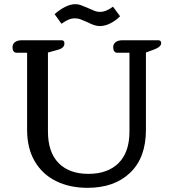

<svg xmlns="http://www.w3.org/2000/svg" viewBox="-20 -888 833 921"><path d="M398 -782Q378 -791 366 -795.5Q354 -800 340 -800Q323 -800 308 -793.5Q293 -787 275 -774L242 -820Q265 -841 291.5 -854.5Q318 -868 341 -868Q355 -868 367.5 -863.5Q380 -859 403 -849Q423 -840 434.5 -835.5Q446 -831 459 -831Q489 -831 522 -856L556 -810Q534 -788 508.5 -775.5Q483 -763 460 -763Q445 -763 431.5 -767.5Q418 -772 398 -782ZM110 -265V-635H60Q50 -635 45 -642Q40 -649 40 -661Q40 -677 52 -686Q64 -695 85 -695H275Q289 -695 289 -680Q289 -657 257 -649L210 -636V-257Q210 -158 261 -106Q312 -54 404 -54Q497 -54 549 -106Q601 -158 601 -257V-635H543Q533 -635 528 -642Q523 -649 523 -661Q523 -677 535 -686Q547 -695 568 -695H739Q753 -695 753 -681Q753 -664 723 -652L680 -636V-265Q680 -132 604.5 -59.5Q529 13 400 13Q314 13 248.5 -19.5Q183 -52 146.5 -114.5Q110 -177 110 -265Z"/></svg>

Font: Maitree Medium
Style: Regular
Weight: 500
Designer: CadsonDemak Team
Foundry: CadsonDemak
Version: Version 1.010